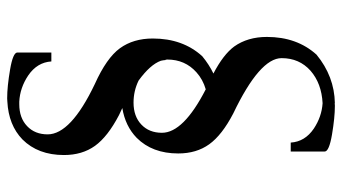

<svg xmlns="http://www.w3.org/2000/svg" viewBox="-229 -521 953 535"><g transform="rotate(-90 247.5 -253.5)"><path d="M266.1 -156.7Q293.5 -164.6 313.5 -182.6Q349.1 -214.4 349.1 -263.7Q349.1 -266.1 348.6 -268.6H347.7Q347.2 -275.4 345.7 -281.7Q335 -311.5 290.5 -343.8Q261.7 -357.9 229 -357.9Q190.9 -357.9 168 -336.2Q145 -314.5 145 -278.8Q145 -218.8 266.1 -156.7ZM227.5 168.9Q282.7 166 317.9 135.3Q353 104 353 54.7Q353 -6.3 198.7 -80.1Q138.7 -111.3 113 -147Q87.4 -182.6 87.4 -233.4Q87.4 -305.7 130.9 -349.1Q163.6 -380.9 213.9 -389.2L194.3 -398.4Q134.3 -429.7 108.6 -465.3Q83 -501 83 -551.8Q83 -624 126.5 -667.5Q166.5 -706.1 231.9 -709.5Q235.8 -710 240.2 -710H241.7Q273.9 -710 321.3 -701.9Q368.7 -693.8 368.7 -681.6V-586.9H343.8Q341.3 -626.5 304.7 -651.4Q270.5 -674.3 231.9 -676.3H224.6Q186.5 -676.3 163.6 -654.5Q140.6 -632.8 140.6 -597.2Q140.6 -532.7 280.8 -465.8Q353.5 -433.1 380.6 -395.8Q407.7 -358.4 407.7 -304.2Q407.7 -220.7 358.4 -166.5Q335.4 -147.5 310.1 -135.3Q362.8 -107.9 385.3 -77.6Q412.1 -40 412.1 13.7Q412.1 97.2 362.8 151.9Q302.2 201.7 227.5 203.1V202.6Q224.6 203.1 221.2 203.1H219.7Q187.5 203.1 140.1 195.1Q92.8 187 92.8 174.8V80.1H117.7Q120.1 119.6 156.7 144.5Q189.9 166.5 227.5 168.9Z"/></g></svg>

Font: Daray
Style: Regular
Weight: 400
Designer: Maxim Raikov
Foundry: Maxim Raikov
Version: Version 1.00 May 24, 2021, initial release